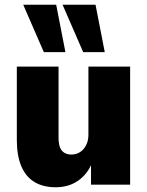

<svg xmlns="http://www.w3.org/2000/svg" viewBox="-20 -779 621 810"><path d="M215 11Q162 11 125.5 -11Q89 -33 70 -77.5Q51 -122 51 -188V-498H227V-198Q227 -173 233 -157.5Q239 -142 251.5 -134.5Q264 -127 281 -127Q302 -127 318 -137.5Q334 -148 343.5 -167Q353 -186 353 -211V-498H529V0H364V-91H368Q348 -43 308.5 -16Q269 11 215 11ZM331 -559 244 -759H383L422 -559ZM165 -559 78 -759H217L256 -559Z"/></svg>

Font: Nunito Sans 10pt SemiCondensed Black
Style: Regular
Weight: 900
Width: 4
Designer: Vernon Adams
Foundry: Vernon Adams
Version: Version 3.101;gftools[0.9.27]